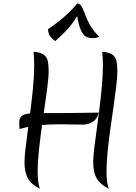

<svg xmlns="http://www.w3.org/2000/svg" viewBox="-20 -1117 825 1168"><path d="M694 -684Q694 -652 687.5 -596Q681 -540 671 -471Q661 -402 651 -330Q641 -258 634.5 -192.5Q628 -127 628 -78Q628 -2 642 31Q593 8 570 -29Q547 -66 547 -129Q547 -160 553 -211.5Q559 -263 568 -327Q577 -391 585.5 -460Q594 -529 600 -596Q606 -663 606 -720Q606 -742 605 -762.5Q604 -783 602 -802Q645 -799 664.5 -784Q684 -769 689 -744Q694 -719 694 -684ZM581 -432Q571 -392 543.5 -375.5Q516 -359 486 -359Q452 -359 415 -360Q378 -361 342 -361Q315 -361 288.5 -360Q262 -359 236 -357Q225 -279 217 -205Q209 -131 209 -78Q209 -2 223 31Q174 8 151.5 -29.5Q129 -67 129 -129Q129 -162 136 -219.5Q143 -277 152 -345Q125 -340 99 -332Q98 -338 97.5 -352.5Q97 -367 97 -373Q97 -402 115 -413.5Q133 -425 163 -427Q173 -503 180.5 -579.5Q188 -656 188 -720Q188 -741 187 -762Q186 -783 184 -802Q227 -799 246.5 -784Q266 -769 271 -744Q276 -719 276 -684Q276 -647 267 -578Q258 -509 246 -429Q272 -429 323 -429Q374 -429 441 -430Q508 -431 581 -432ZM316 -867Q307 -873 290.5 -889Q274 -905 272 -939Q387 -1018 451 -1097Q470 -1092 479 -1074Q488 -1056 497.5 -1029Q507 -1002 526 -967Q545 -932 584 -893Q579 -891 569.5 -888Q560 -885 542 -885Q517 -885 500 -896Q483 -907 471 -936Q459 -965 449 -1019Q427 -981 397.5 -947Q368 -913 316 -867Z"/></svg>

Font: Merienda Light
Style: Regular
Weight: 300
Designer: Eduardo Rodriguez Tunni
Foundry: Eduardo Rodriguez Tunni
Version: Version 2.001; ttfautohint (v1.8.4.7-5d5b)